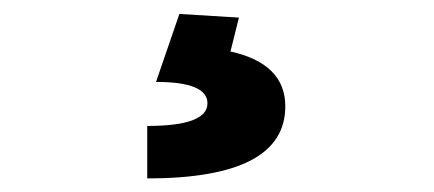

<svg xmlns="http://www.w3.org/2000/svg" viewBox="-20 -23 626 277"><path d="M192.4 234.4V158.7Q279.3 158.7 279.3 126Q279.3 95.2 205.1 95.2L238.8 -2.9L324.7 2.4L312.5 51.3Q391.6 68.8 391.6 130.4Q391.6 234.4 192.4 234.4Z"/></svg>

Font: Cascadia Mono PL SemiBold
Style: Regular
Weight: 600
Monospace: yes
Designer: Aaron Bell
Foundry: Saja Typeworks
Version: Version 2404.023; ttfautohint (v1.8.4)